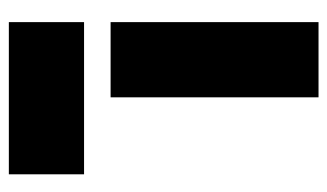

<svg xmlns="http://www.w3.org/2000/svg" viewBox="-173 -567 740 434"><g transform="rotate(90 197.0 -350.0)"><path d="M30 -230V-700H200V-230ZM30 0V-170H374V0Z"/></g></svg>

Font: Promplate
Style: Bold
Weight: 400
Designer: Evgeny Tarasenko
Foundry: Evgeny Tarasenko
Version: Version 1.000